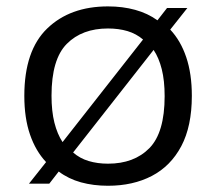

<svg xmlns="http://www.w3.org/2000/svg" viewBox="-20 -571 676 600"><path d="M512 -478.5Q544.5 -444 562 -392.2Q579.5 -340.5 579.5 -271.5Q579.5 -176.5 546.5 -114.2Q513.5 -52 454.5 -21.2Q395.5 9.5 317.5 9.5Q272 9.5 233 -1.2Q194 -12 163.5 -35L134 3H70.5L124 -64.5Q91.5 -99 73.8 -150.5Q56 -202 56 -271.5Q56 -413 127.5 -482Q199 -551 317.5 -551Q363.5 -551 402.5 -540.2Q441.5 -529.5 472 -507.5L502 -546H565.5ZM317.5 -482Q236.5 -482 188.8 -434Q141 -386 141 -272Q141 -223.5 150 -187.8Q159 -152 175.5 -127L427 -447.5Q406 -465.5 378.5 -473.8Q351 -482 317.5 -482ZM317.5 -59.5Q399 -59.5 446.8 -108Q494.5 -156.5 494.5 -270.5Q494.5 -319 485.5 -354.8Q476.5 -390.5 460 -415L208.5 -94.5Q229.5 -76 257 -67.8Q284.5 -59.5 317.5 -59.5Z"/></svg>

Font: Encode Sans Expanded Expanded
Style: Regular
Weight: 400
Width: 7
Designer: Multiple Designers
Foundry: Impallari Type
Version: Version 3.000; ttfautohint (v1.8.3) -l 8 -r 50 -G 200 -x 14 